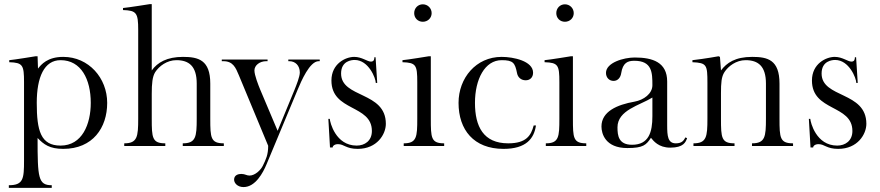

<svg xmlns="http://www.w3.org/2000/svg" viewBox="-20 -711 4283 935"><path d="M159 -210C159 -75 178 -2 275 -2C380 -2 422 -106 422 -210C422 -325 375 -418 275 -418C195 -418 159 -335 159 -210ZM163 -437 165 -377C181 -397 211 -434 288 -434C412 -434 502 -331 502 -210C502 -89 432 14 288 14C221 14 193 -8 163 -39C163 155 166 191 232 191V204H23V191C94 191 97 159 97 71V-311C97 -394 91 -406 25 -408V-418C50 -420 153 -437 153 -437Z M653 -133V-565C653 -648 645 -660 579 -662V-672C604 -674 710 -691 710 -691H719V-368C747 -407 793 -434 871 -434C946 -434 1004 -419 1004 -304V-133C1004 -40 1006 -13 1070 -13V0H870V-13C934 -13 938 -45 938 -133V-304C938 -389 900 -418 839 -418C793 -418 755 -389 736 -360C722 -338 719 -304 719 -254V-133C719 -40 721 -13 785 -13V0H585V-13C649 -13 653 -45 653 -133Z M1329 0ZM1332 -74 1414 -273C1424 -298 1440 -338 1440 -358C1440 -392 1418 -413 1389 -413H1384V-421H1537V-413H1532C1488 -413 1447 -316 1429 -273L1278 89C1261 130 1224 200 1166 200C1136 200 1120 180 1120 164C1120 141 1141 136 1155 136C1174 136 1180 144 1195 144C1222 144 1250 117 1260 96C1275 65 1286 43 1286 -1L1143 -345C1128 -381 1115 -413 1068 -413H1060V-421H1283V-413H1276C1245 -413 1219 -393 1219 -368C1219 -345 1238 -297 1247 -275Z M1716 0ZM1791 -73C1791 -203 1594 -167 1594 -319C1594 -401 1663 -434 1705 -434C1742 -434 1769 -411 1786 -411C1802 -411 1803 -423 1803 -432H1809L1817 -307H1810C1810 -330 1775 -419 1707 -419C1693 -419 1641 -415 1641 -353C1641 -232 1859 -267 1859 -108C1859 -57 1816 14 1722 14C1665 14 1656 -9 1626 -9C1610 -9 1600 -1 1600 7H1587L1579 -132H1586C1587 -116 1614 -2 1717 -2C1756 -2 1791 -25 1791 -73Z M2012 -133V-311C2012 -394 2006 -406 1940 -408V-418C1965 -420 2068 -437 2068 -437H2078V-133C2078 -40 2079 -13 2143 -13V0H1946V-13C2010 -13 2012 -45 2012 -133ZM1997 -647C1997 -671 2015 -690 2039 -690C2063 -690 2082 -671 2082 -647C2082 -623 2063 -605 2039 -605C2015 -605 1997 -623 1997 -647Z M2423 -434C2480 -434 2576 -414 2576 -357C2576 -335 2562 -320 2540 -320C2518 -320 2502 -334 2498 -354C2488 -405 2479 -418 2423 -418C2341 -418 2293 -325 2293 -210C2293 -95 2334 -13 2455 -13C2543 -13 2566 -51 2579 -100H2590C2581 -37 2543 14 2432 14C2287 14 2213 -79 2213 -210C2213 -331 2298 -434 2423 -434Z M2704 -133V-311C2704 -394 2698 -406 2632 -408V-418C2657 -420 2760 -437 2760 -437H2770V-133C2770 -40 2771 -13 2835 -13V0H2638V-13C2702 -13 2704 -45 2704 -133ZM2689 -647C2689 -671 2707 -690 2731 -690C2755 -690 2774 -671 2774 -647C2774 -623 2755 -605 2731 -605C2707 -605 2689 -623 2689 -647Z M3083 0ZM2909 -95C2909 -168 2985 -201 3070 -216C3115 -224 3157 -255 3157 -296C3157 -357 3156 -415 3069 -415C3037 -415 3013 -406 3005 -354C3002 -334 2989 -317 2968 -317C2946 -317 2931 -334 2931 -356C2931 -406 3017 -431 3071 -431C3158 -431 3229 -408 3229 -314V-101C3229 -49 3232 -13 3271 -13C3301 -13 3309 -26 3318 -42L3326 -38C3319 -19 3309 8 3244 8C3187 8 3162 -25 3150 -40C3127 -5 3112 10 3035 10C2928 10 2909 -60 2909 -95ZM3058 -6C3140 -6 3157 -68 3157 -145V-236C3096 -198 2987 -175 2987 -91C2987 -51 2992 -6 3058 -6Z M3425 -133V-307C3425 -395 3422 -405 3352 -408V-418C3414 -425 3479 -437 3479 -437L3486 -434L3491 -368C3519 -405 3560 -434 3643 -434C3718 -434 3776 -420 3776 -304V-133C3776 -40 3778 -13 3842 -13V0H3642V-13C3706 -13 3710 -45 3710 -133V-304C3710 -389 3672 -418 3611 -418C3565 -418 3527 -389 3508 -360C3493 -337 3491 -307 3491 -257V-133C3491 -40 3493 -13 3557 -13V0H3357V-13C3421 -13 3425 -45 3425 -133Z M4056 0ZM4131 -73C4131 -203 3934 -167 3934 -319C3934 -401 4003 -434 4045 -434C4082 -434 4109 -411 4126 -411C4142 -411 4143 -423 4143 -432H4149L4157 -307H4150C4150 -330 4115 -419 4047 -419C4033 -419 3981 -415 3981 -353C3981 -232 4199 -267 4199 -108C4199 -57 4156 14 4062 14C4005 14 3996 -9 3966 -9C3950 -9 3940 -1 3940 7H3927L3919 -132H3926C3927 -116 3954 -2 4057 -2C4096 -2 4131 -25 4131 -73Z"/></svg>

Font: Open Baskerville 0.0.53
Style: Normal
Weight: 400
Designer: Isaac Moore, James Puckett, Rob Mientjes
Foundry: The Open Baskerville Project
Version: 0.0.53 (g939f078)